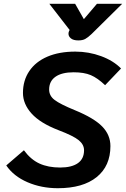

<svg xmlns="http://www.w3.org/2000/svg" viewBox="-20 -982 664 1012"><path d="M13 -110 106 -190Q142 -141 188 -120Q234 -99 297 -99Q358 -99 390.5 -122Q423 -145 423 -190Q423 -220 395 -243Q367 -266 288 -296Q192 -333 146.5 -383.5Q101 -434 101 -492Q101 -558 134.5 -607.5Q168 -657 230 -683.5Q292 -710 377 -710Q448 -710 513 -686Q578 -662 618 -621L534 -533Q494 -571 458.5 -586Q423 -601 368 -601Q306 -601 272.5 -577.5Q239 -554 239 -510Q239 -477 268 -455Q297 -433 375 -401Q475 -360 518.5 -315.5Q562 -271 562 -212Q562 -107 489.5 -48.5Q417 10 285 10Q198 10 125 -21.5Q52 -53 13 -110ZM341 -804Q341 -812 344 -818L347 -824L240 -962H376L422 -881L491 -962H624L463 -803Q443 -784 429 -776.5Q415 -769 393 -769Q367 -769 354 -779.5Q341 -790 341 -804Z"/></svg>

Font: Niramit
Style: Bold Italic
Weight: 700
Italic angle: -10°
Designer: Katatrad Aksorn Co.,Ltd.
Foundry: Cadson Demak Co.,Ltd.
Version: Version 1.001; ttfautohint (v1.6)